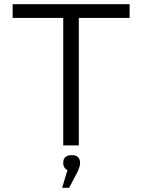

<svg xmlns="http://www.w3.org/2000/svg" viewBox="-20 -690 675 911"><path d="M595 -670H40V-605H280V0H354V-605H595ZM275 201H308L348 125C356 106 360 96 360 84V83C360 59 346 46 320 46C294 46 280 59 280 82V84C280 99 287 111 300 117Z"/></svg>

Font: LT Wave Alt Light
Style: Regular
Weight: 300
Designer: Daniel Lyons
Version: Version 2.5 (Glyphs App)